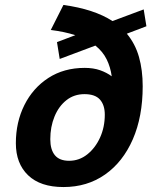

<svg xmlns="http://www.w3.org/2000/svg" viewBox="-20 -744 640 775"><path d="M236 11Q143 11 93.5 -36.5Q44 -84 44 -166Q44 -251 78.5 -320Q113 -389 175.5 -429.5Q238 -470 322 -470Q357 -470 384 -460.5Q411 -451 431 -436Q426 -473 410.5 -504.5Q395 -536 365 -560L221 -506L210 -574L284 -602Q241 -616 185 -623L236 -724Q360 -707 434 -659L560 -706L571 -638L492 -608Q526 -567 541 -514Q556 -461 556 -396Q556 -273 516 -181.5Q476 -90 404 -39.5Q332 11 236 11ZM259 -95Q300 -95 332.5 -121Q365 -147 384 -189Q403 -231 403 -281Q403 -320 383.5 -342Q364 -364 321 -364Q279 -364 248 -339.5Q217 -315 200 -273.5Q183 -232 183 -182Q183 -140 201.5 -117.5Q220 -95 259 -95Z"/></svg>

Font: Geist Mono
Style: Bold Italic
Weight: 700
Italic angle: -12°
Monospace: yes
Designer: Basement.studio, Andrés Briganti, Mateo Zaragoza
Foundry: Basement.studio, Vercel, Andrés Briganti, Guido Ferreyra, Mateo Zaragoza
Version: Version 1.500; ttfautohint (v1.8.4.7-5d5b)